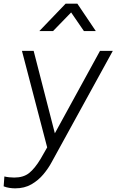

<svg xmlns="http://www.w3.org/2000/svg" viewBox="-62 -810 637 1050"><path d="M21 220Q6 220 -10.5 217.5Q-27 215 -42 209L-38 155Q-26 158 -11.5 159.5Q3 161 16 161Q66 161 97 136.5Q128 112 160 59L196 -4L58 -532H122L238 -81L485 -532H555L221 76Q203 110 175.5 143Q148 176 110 198Q72 220 21 220ZM153 -640 297 -790H361L462 -640H397L327 -742L228 -640Z"/></svg>

Font: Plus Jakarta Sans Light
Style: Italic
Weight: 300
Italic angle: -8°
Designer: Gumpita Rahayu
Foundry: Tokotype
Version: Version 2.071; ttfautohint (v1.8.4.7-5d5b);gftools[0.9.29]